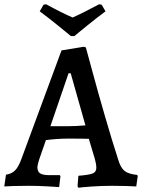

<svg xmlns="http://www.w3.org/2000/svg" viewBox="-33 -870 665 899"><path d="M330 2 334 -47Q385 -51 401.5 -58Q418 -65 418 -84Q418 -102 411 -126L383 -220Q358 -221 285 -221Q236 -221 182 -214L150 -122Q142 -96 142 -87Q142 -67 154.5 -58.5Q167 -50 196 -50H247L250 -45L244 6Q231 5 187 2.5Q143 0 102 0Q63 0 30.5 1Q-2 2 -13 3L-5 -52Q21 -56 37 -71.5Q53 -87 67 -125L255 -634L359 -651L369 -648Q376 -623 400 -534Q424 -445 458 -327.5Q492 -210 521 -121Q532 -84 550.5 -69.5Q569 -55 609 -51L612 -46L605 3Q593 2 559.5 1Q526 0 492 0Q441 0 394 3.5Q347 7 334 9ZM283 -279Q323 -279 367 -283L298 -527H288L203 -279ZM153 -817 171 -848 183 -850Q254 -811 307 -788Q353 -808 431 -850L443 -848L461 -817Q418 -785 373 -748.5Q328 -712 315 -701H299Q286 -712 241 -748.5Q196 -785 153 -817Z"/></svg>

Font: Alegreya Medium
Style: Regular
Weight: 500
Designer: Juan Pablo del Peral
Foundry: Huerta Tipografica
Version: Version 2.007; ttfautohint (v1.6)